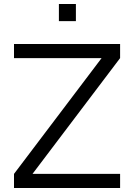

<svg xmlns="http://www.w3.org/2000/svg" viewBox="-20 -940 670 960"><path d="M359.5 -834.5V-920H274.5V-834.5ZM580.5 0V-70.5H142.5L580.5 -649.5V-720H50V-649.5H488L50 -70.5V0Z"/></svg>

Font: Vela Sans
Style: Regular
Weight: 400
Designer: Principal design: Mikhail Sharanda - project Manrope.
Design modification: Ravid Balaliev
Foundry: Mikhail Sharanda
Version: Version 1.001